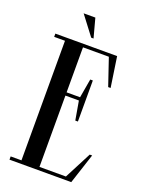

<svg xmlns="http://www.w3.org/2000/svg" viewBox="-158 -926 758 1002"><g transform="rotate(20 221.5 -425.0)"><path d="M192.5 -850H127.5L208 -744H221ZM331.8 -18H185V-414H259.8L278 -309H292.5V-537H278L259.8 -432H185V-682H328.6L379.5 -532H393L368 -700H25V-682H85V-18H25V0H368L423 -168H409.5Z"/></g></svg>

Font: Picaflor 24 pt
Style: Regular
Weight: 400
Designer: Ariel Martín Pérez
Foundry: Tunera Type Foundry
Version: Version 1.000;hotconv 1.0.109;makeotfexe 2.5.65596